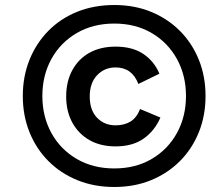

<svg xmlns="http://www.w3.org/2000/svg" viewBox="-20 -735 863 766"><path d="M436 11Q355 11 288 -16.5Q221 -44 172.5 -93Q124 -142 97.5 -208Q71 -274 71 -352Q71 -430 97.5 -496Q124 -562 172.5 -611.5Q221 -661 288 -688Q355 -715 436 -715Q517 -715 583.5 -687.5Q650 -660 698.5 -611Q747 -562 773.5 -496Q800 -430 800 -352Q800 -274 773.5 -208Q747 -142 698.5 -93Q650 -44 583.5 -16.5Q517 11 436 11ZM436 -63Q521 -63 585.5 -101Q650 -139 686 -204.5Q722 -270 722 -352Q722 -434 686 -499.5Q650 -565 585.5 -603Q521 -641 436 -641Q351 -641 286 -603Q221 -565 185 -499.5Q149 -434 149 -352Q149 -270 185 -204.5Q221 -139 286 -101Q351 -63 436 -63ZM441 -151Q381 -151 337 -176Q293 -201 268.5 -246Q244 -291 244 -350Q244 -410 268.5 -455Q293 -500 337 -524.5Q381 -549 441 -549Q508 -549 551.5 -520Q595 -491 616 -441L532 -400Q507 -466 441 -466Q397 -466 367.5 -435Q338 -404 338 -350Q338 -296 367 -265.5Q396 -235 441 -235Q476 -235 500.5 -250Q525 -265 539 -300L620 -266Q597 -213 553 -182Q509 -151 441 -151Z"/></svg>

Font: Prodigy Sans Medium
Style: Italic
Weight: 500
Italic angle: -13°
Designer: Wei Huang
Foundry: Wei Huang
Version: Version 1.003; ttfautohint (v1.8.3)